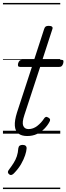

<svg xmlns="http://www.w3.org/2000/svg" viewBox="-20 -905 450 1300"><path d="M164 16Q126 16 104.5 -1Q83 -18 80.5 -53.5Q78 -89 95 -143L196 -452H116Q105 -452 102.5 -458.5Q100 -465 103 -477Q107 -489 113.5 -494.5Q120 -500 130 -500H211L279 -709Q283 -721 289.5 -725.5Q296 -730 310 -730Q326 -730 332.5 -724Q339 -718 334 -706L267 -500H396Q407 -500 409 -494Q411 -488 408 -476Q404 -463 398 -457.5Q392 -452 381 -452H252L145 -126Q128 -75 137.5 -53Q147 -31 173 -31Q205 -31 232.5 -52.5Q260 -74 278 -102Q282 -109 289 -112.5Q296 -116 307 -109Q318 -103 319 -95.5Q320 -88 315 -80Q302 -55 280 -33Q258 -11 229.5 2.5Q201 16 164 16ZM42 275Q34 269 33.5 261.5Q33 254 39 246Q58 221 72 199Q86 177 94 153Q102 129 104 99Q106 86 113.5 81Q121 76 133 76Q147 76 154 82.5Q161 89 160 101Q159 119 150 146.5Q141 174 123 205.5Q105 237 75 268Q68 276 59 279Q50 282 42 275ZM0 365H388V375H0ZM0 -20H388V0H0ZM0 -505H388V-500H0ZM0 -885H388V-875H0Z"/></svg>

Font: Playwrite DK Loopet Guides
Style: Regular
Weight: 400
Designer: Veronika Burian, José Scaglione
Foundry: TypeTogether
Version: Version 1.003